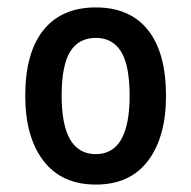

<svg xmlns="http://www.w3.org/2000/svg" viewBox="-20 -486 515 517"><path d="M238 11Q146 11 97 -53Q48 -117 48 -228Q48 -344 97 -405Q146 -466 238 -466Q330 -466 378.5 -405Q427 -344 427 -228Q427 -117 378.5 -53Q330 11 238 11ZM238 -71Q329 -71 329 -228Q329 -310 306 -347Q283 -384 238 -384Q192 -384 169 -347Q146 -310 146 -228Q146 -71 238 -71Z"/></svg>

Font: Noto Sans Thai UI Cond Med
Style: Regular
Weight: 500
Width: 3
Designer: Monotype Design Team
Foundry: Monotype Imaging Inc.
Version: Version 2.000; ttfautohint (v1.8.4.7-5d5b)